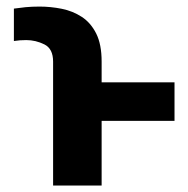

<svg xmlns="http://www.w3.org/2000/svg" viewBox="-20 -573 581 593"><path d="M293.9 0H144V-382.8Q144 -422.4 117.2 -435.8Q90.3 -449.2 61 -449.2Q50.8 -449.2 41.5 -448.5Q32.2 -447.8 22.9 -446.3V-546.4Q39.1 -548.8 58.8 -550.8Q78.6 -552.7 102.1 -552.7Q136.2 -552.7 170.4 -545.9Q204.6 -539.1 232.4 -521Q260.3 -502.9 277.1 -469.5Q293.9 -436 293.9 -382.8V-318.8H519V-199.7H293.9Z"/></svg>

Font: Inter Tight
Style: Bold
Weight: 700
Designer: Rasmus Andersson
Foundry: rsms
Version: Version 3.004; ttfautohint (v1.8.4.7-5d5b)